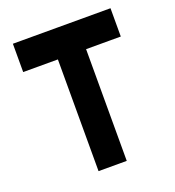

<svg xmlns="http://www.w3.org/2000/svg" viewBox="-128 -801 820 902"><g transform="rotate(-20 281.5 -350.0)"><path d="M211 0V-558.5H37.5V-700H525.5V-558.5H352V0ZM282 -71H281.5V-629.5H460H103H282Z"/></g></svg>

Font: Tourney Thin Black
Style: Regular
Weight: 900
Version: Version 1.015